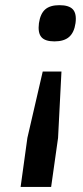

<svg xmlns="http://www.w3.org/2000/svg" viewBox="-20 -526 322 746"><path d="M178.7 200.2H60.1L86.4 9.8L146 -248H218.8L205.6 9.8ZM191.4 -365.2Q154.8 -365.2 140.6 -382.1Q126.5 -398.9 131.3 -436Q136.7 -472.7 155.5 -489.3Q174.3 -505.9 210.9 -505.9Q248.5 -505.9 263.4 -489.3Q278.3 -472.7 273.4 -436Q268.1 -399.4 248.3 -382.3Q228.5 -365.2 191.4 -365.2Z"/></svg>

Font: Fivo Sans Med
Style: Regular
Weight: 450
Designer: Alexander Slobzheninov
Foundry: Alexander Slobzheninov
Version: 1.0